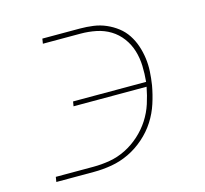

<svg xmlns="http://www.w3.org/2000/svg" viewBox="-83 -623 766 716"><g transform="rotate(-15 300.0 -265.0)"><path d="M50 0 53 -19H198Q230 -19 262 -24.5Q294 -30 324 -45Q354 -60 379.5 -83Q405 -106 423 -134Q441 -162 451 -193Q461 -224 467 -256H185L188 -274H470Q473 -305 472 -335.5Q471 -366 462.5 -394Q454 -422 436.5 -445.5Q419 -469 394.5 -484Q370 -499 340.5 -505Q311 -511 280 -511H135L138 -530H283Q309 -530 334.5 -526.5Q360 -523 383 -513Q406 -503 425.5 -488Q445 -473 458.5 -452.5Q472 -432 480 -408.5Q488 -385 491.5 -359.5Q495 -334 493.5 -308Q492 -282 488 -256Q482 -222 471 -188Q460 -154 440.5 -123.5Q421 -93 392.5 -68Q364 -43 331.5 -27.5Q299 -12 264.5 -6Q230 0 195 0Z"/></g></svg>

Font: Iosevka Curly Slab ThExObl
Style: Regular
Weight: 100
Width: 7
Italic angle: -9°
Monospace: yes
Designer: Belleve Invis
Foundry: Belleve Invis
Version: Version 11.1.0; ttfautohint (v1.8.3)